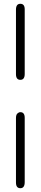

<svg xmlns="http://www.w3.org/2000/svg" viewBox="-20 -769 216 1010"><path d="M64 -148Q64 -165 71.5 -172Q79 -179 87 -179Q110 -179 110 -149V189Q110 221 87 221Q64 221 64 191ZM64 -379V-718Q64 -749 87 -749Q110 -749 110 -720V-380Q110 -349 87 -349Q64 -349 64 -379Z"/></svg>

Font: Coval
Style: ExtraLight
Weight: 250
Foundry: Context Ltd
Version: Version 001.000